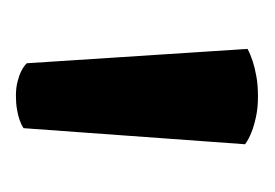

<svg xmlns="http://www.w3.org/2000/svg" viewBox="-70 -768 335 234"><g transform="rotate(90 97.0 -650.5)"><path d="M96.2 -502.9Q86.4 -502.9 78.9 -504.9Q71.3 -506.8 66.4 -509.3Q60.5 -512.2 56.6 -516.1L39.1 -785.2Q45.4 -788.6 54.2 -791.5Q61.5 -793.9 72.3 -795.9Q83 -797.9 97.2 -797.9Q111.3 -797.9 122.3 -795.4Q133.3 -793 140.6 -790Q149.4 -786.6 155.3 -782.2L135.7 -512.2Q131.3 -509.3 125.5 -507.3Q120.1 -505.4 112.8 -504.2Q105.5 -502.9 96.2 -502.9Z"/></g></svg>

Font: Basic
Style: Regular
Weight: 400
Designer: Magnus Gaarde
Foundry: Magnus Gaarde
Version: Version 1.003; ttfautohint (v1.1) -l 6 -r 16 -G 0 -x 16 -D l